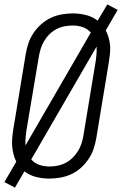

<svg xmlns="http://www.w3.org/2000/svg" viewBox="-23 -804 555 873"><path d="M45 49 -3 24 51 -69Q43 -85 38.5 -102.5Q34 -120 32.5 -138Q31 -156 32.5 -175Q34 -194 37 -213L94 -558Q98 -582 106 -606.5Q114 -631 129 -653.5Q144 -676 164.5 -694Q185 -712 208.5 -723Q232 -734 257.5 -738.5Q283 -743 308 -743Q339 -743 368.5 -735.5Q398 -728 421 -710L465 -784L512 -759L458 -666Q466 -650 471 -632.5Q476 -615 477.5 -597Q479 -579 477 -560Q475 -541 472 -522L415 -177Q411 -153 403 -128.5Q395 -104 380 -81.5Q365 -59 345 -41Q325 -23 301 -12Q277 -1 251.5 3.5Q226 8 201 8Q170 8 140.5 0.5Q111 -7 88 -25ZM93 -143 390 -656Q375 -673 353.5 -680.5Q332 -688 308 -688Q290 -688 271 -684.5Q252 -681 234.5 -672Q217 -663 203 -649.5Q189 -636 179 -619.5Q169 -603 163 -585Q157 -567 154 -549L96 -204Q94 -188 93 -173Q92 -158 93 -143ZM201 -47Q219 -47 238 -50.5Q257 -54 274.5 -63Q292 -72 306 -85.5Q320 -99 330.5 -115.5Q341 -132 347 -150Q353 -168 356 -186L413 -531Q415 -547 416 -562Q417 -577 416 -592L119 -79Q134 -62 155.5 -54.5Q177 -47 201 -47Z"/></svg>

Font: Iosevka Term Curly Lt Obl
Style: Regular
Weight: 300
Italic angle: -9°
Designer: Belleve Invis
Foundry: Belleve Invis
Version: Version 32.3.0